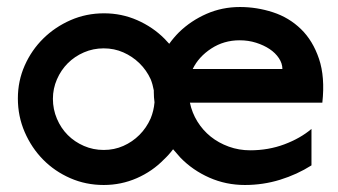

<svg xmlns="http://www.w3.org/2000/svg" viewBox="-20 -518 966 548"><path d="M900 -225H522Q528 -196 543.5 -171Q559 -146 581.5 -128Q604 -110 633 -99.5Q662 -89 694 -89Q746 -89 791.5 -106Q837 -123 869 -150V-46Q828 -20 779.5 -5Q731 10 679 10Q625 10 577.5 -11Q530 -32 495 -68Q484 -80 474 -92Q462 -76 448 -63Q415 -29 370.5 -9.5Q326 10 276 10Q225 10 180.5 -9.5Q136 -29 103 -62.5Q70 -96 50.5 -141Q31 -186 31 -237Q31 -287 50.5 -331Q70 -375 103.5 -408Q137 -441 181.5 -460.5Q226 -480 277 -480Q327 -480 371.5 -460.5Q416 -441 449 -408Q456 -401 463 -393Q476 -411 491 -426Q525 -459 569.5 -478.5Q614 -498 665 -498Q713 -498 759 -483Q805 -468 839 -435Q873 -402 890.5 -350Q908 -298 900 -225ZM786 -321Q786 -337 776 -352Q766 -367 749.5 -378Q733 -389 711 -396Q689 -403 664 -403Q619 -403 583 -379.5Q547 -356 530 -321ZM421 -226Q419 -240 419 -255Q419 -258 419 -260Q416 -277 410 -292Q398 -318 378 -337.5Q358 -357 332 -368.5Q306 -380 276 -380Q246 -380 219.5 -368.5Q193 -357 173.5 -337.5Q154 -318 142.5 -291.5Q131 -265 131 -236Q131 -206 142.5 -179Q154 -152 173.5 -132.5Q193 -113 219.5 -101.5Q246 -90 276 -90Q306 -90 332 -101.5Q358 -113 378 -133Q398 -153 410 -180Q419 -202 421 -226Z"/></svg>

Font: Railway
Style: Regular
Weight: 400
Version: 1.000